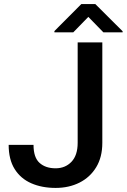

<svg xmlns="http://www.w3.org/2000/svg" viewBox="-20 -921 627 951"><path d="M364.7 -213.4V-710.9H486.8V-213.4Q486.8 -142.6 456.5 -92.8Q426.3 -43 374 -16.6Q321.8 9.8 255.4 9.8Q187.5 9.8 135 -13.2Q82.5 -36.1 52.7 -83.5Q22.9 -130.9 22.9 -203.6H146Q146 -141.1 175.8 -114.3Q205.6 -87.4 255.4 -87.4Q303.2 -87.4 334 -119.6Q364.7 -151.9 364.7 -213.4ZM452.1 -900.9 587.4 -766.1V-760.7H492.2L417.5 -837.4L342.8 -760.7H249.5V-767.1L382.8 -900.9Z"/></svg>

Font: Vazirmatn UI FD Medium
Style: Regular
Weight: 500
Designer: Saber Rastikerdar
Foundry: Saber Rastikerdar
Version: Version 33.003